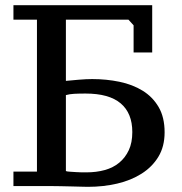

<svg xmlns="http://www.w3.org/2000/svg" viewBox="-20 -720 705 743"><path d="M235 -407Q255 -409 284.5 -411.5Q314 -414 337 -414Q392 -414 442.5 -403.5Q493 -393 532 -369Q571 -345 594 -305.5Q617 -266 617 -208Q617 -153 593 -113.5Q569 -74 528 -48Q487 -22 433.5 -9.5Q380 3 320 3Q314 3 297 2.5Q280 2 258.5 1.5Q237 1 214 0.5Q191 0 174 0H32V-56H123V-644H32V-700H569V-517H497V-622L477 -644H235ZM311 -358Q285 -358 267 -357Q249 -356 235 -352V-58Q240 -56 251 -55.5Q262 -55 274 -54Q286 -53 297 -53Q308 -53 314 -53Q353 -53 385.5 -62Q418 -71 441.5 -90.5Q465 -110 478.5 -139Q492 -168 492 -209Q492 -282 447 -320Q402 -358 311 -358Z"/></svg>

Font: PT Serif Caption
Style: Regular
Weight: 400
Designer: A.Korolkova, O.Umpeleva, V.Yefimov
Foundry: ParaType Ltd
Version: Version 1.000W OFL